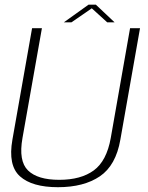

<svg xmlns="http://www.w3.org/2000/svg" viewBox="-20 -795 632 820"><path d="M227.5 4.5Q338 4.5 406.5 -42Q475 -88.5 494 -198.5L578 -674.5H535.5L453 -205.5Q435.5 -107.5 380.5 -67.2Q325.5 -27 233 -27Q140.5 -27 99.5 -67.2Q58.5 -107.5 76 -205.5L159 -674.5H117L33 -198.5Q13.5 -88.5 65.2 -42Q117 4.5 227.5 4.5ZM252.5 -699.5H285L372 -759.5L438 -699.5H469.5L389.5 -775H358Z"/></svg>

Font: Anybody UltraCondensed Thin ExtraLight
Style: Italic
Weight: 250
Italic angle: -10°
Version: Version 1.111